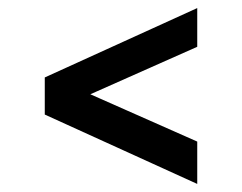

<svg xmlns="http://www.w3.org/2000/svg" viewBox="-20 -583 600 476"><path d="M469 -563V-467L111 -308L91 -339V-391ZM469 -232V-127L91 -299V-356L112 -390Z"/></svg>

Font: Roboto Serif 28pt SemiBold
Style: Regular
Weight: 600
Designer: Greg Gazdowicz
Foundry: Commercial Type
Version: Version 1.008